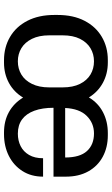

<svg xmlns="http://www.w3.org/2000/svg" viewBox="185 -746 571 982"><g transform="rotate(90 471.0 -255.5)"><path d="M288.5 10Q222 10 169.4 -20.8Q116.8 -51.5 86.9 -109.5Q57 -167.5 57 -247.2V-263.8Q57 -344.5 86.9 -402Q116.8 -459.5 169 -490.2Q221.2 -521 287.5 -521H300.2Q357.2 -521 403.9 -495.8Q450.5 -470.5 478.8 -424.2Q507 -471.5 554.4 -496.2Q601.8 -521 661.2 -521H672Q734.2 -521 782.2 -495.1Q830.2 -469.2 857.1 -420.9Q884 -372.5 884 -306.5V-243.2H531.8Q531.8 -186 546.9 -144.9Q562 -103.8 591.4 -82.2Q620.8 -60.8 664 -60.8Q699.5 -60.8 727.8 -75Q756 -89.2 772.9 -118Q789.8 -146.8 789.8 -189.8H884Q884 -129 855.2 -84.1Q826.5 -39.2 777.5 -14.6Q728.5 10 666.5 10H658.5Q599 10 553.8 -15.1Q508.5 -40.2 479.5 -87.5Q451.2 -40.5 404.8 -15.2Q358.2 10 301.2 10ZM294 -60.8Q331.8 -60.8 361.8 -78.8Q391.8 -96.8 409.6 -133Q427.5 -169.2 427.5 -221.8V-289.2Q427.5 -342.8 409.6 -378.5Q391.8 -414.2 361.8 -432.2Q331.8 -450.2 294 -450.2Q257 -450.2 227 -432.2Q197 -414.2 179.1 -378.5Q161.2 -342.8 161.2 -289.2V-221.8Q161.2 -169.2 179.1 -133Q197 -96.8 227 -78.8Q257 -60.8 294 -60.8ZM532.8 -302.8H786Q786 -378 753.2 -414.1Q720.5 -450.2 663 -450.2Q610.2 -450.2 573.4 -413.2Q536.5 -376.2 532.8 -302.8Z"/></g></svg>

Font: Chivo Medium
Style: Regular
Weight: 500
Designer: Hector Gatti
Foundry: Omnibus-Type
Version: Version 2.002